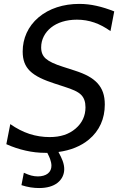

<svg xmlns="http://www.w3.org/2000/svg" viewBox="-20 -762 642 975"><path d="M239.3 -622.1C270.5 -647 315.4 -662.1 370.6 -662.1C401.9 -662.1 430.7 -657.2 459 -647.5C487.3 -637.7 514.6 -623 541 -604L560.1 -704.1C527.8 -716.8 500.5 -725.6 469.7 -732.4C440.9 -738.8 413.1 -742.2 382.3 -742.2C302.2 -742.2 229.5 -719.2 175.8 -673.8C121.6 -627.9 95.2 -565.9 95.2 -500.5C95.2 -456.1 107.4 -426.3 131.3 -402.3C159.7 -374 204.6 -355 256.8 -337.9L306.2 -321.8C348.6 -308.1 376 -296.9 392.6 -279.8C406.7 -265.1 414.1 -245.1 414.1 -216.8C414.1 -174.3 397.5 -137.7 363.8 -108.9C330.1 -80.1 287.6 -65.9 231.9 -65.9C197.3 -65.9 162.1 -71.3 129.4 -82C96.7 -92.8 64 -109.4 32.2 -131.8L12.2 -29.8C44.9 -15.1 77.6 -4.4 110.4 2.9C143.1 10.3 174.8 14.2 212.4 14.2H220.2C227.1 27.3 232.4 39.6 234.4 45.4C238.3 55.7 241.2 68.8 241.2 79.6C241.2 95.2 235.4 109.4 223.1 119.1C210.9 128.9 192.4 133.8 172.4 133.8C161.1 133.8 149.9 132.3 138.7 129.4C129.4 127 114.3 121.6 101.1 115.2L88.9 178.2C104 183.1 119.6 187 134.8 189.5C149.9 191.9 165.5 192.9 178.7 192.9C218.8 192.9 250 183.6 272 166.5C294.9 148.4 306.2 123.5 306.2 96.7C306.2 84 303.7 69.8 297.9 54.2C293.9 43 286.6 27.8 276.9 9.8C337.9 1.5 390.6 -19.5 431.2 -53.2C485.4 -98.1 512.2 -159.7 512.2 -231C512.2 -278.8 500 -311.5 475.6 -338.9C449.7 -367.2 413.6 -386.2 358.9 -403.8L299.8 -422.9C256.8 -436.5 229 -449.7 212.9 -463.9C196.8 -478 189 -496.1 189 -521.5C189 -561.5 208 -597.2 239.3 -622.1Z"/></svg>

Font: Hack
Style: Oblique
Weight: 400
Italic angle: -12°
Monospace: yes
Designer: Christopher Simpkins
Foundry: Christopher Simpkins
Version: Version 2.010